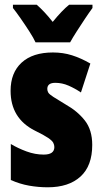

<svg xmlns="http://www.w3.org/2000/svg" viewBox="-20 -786 436 816"><path d="M372 -170Q372 -81 322 -35.5Q272 10 183 10Q143 10 103.5 3Q64 -4 26 -21V-174Q56 -156 92.5 -142.5Q129 -129 166 -129Q211 -129 211 -161Q211 -170 206.5 -179Q202 -188 184.5 -200Q167 -212 128 -231Q25 -283 25 -400Q25 -477 72 -520Q119 -563 205 -563Q248 -563 286 -551Q324 -539 364 -516L324 -393Q299 -410 271.5 -422Q244 -434 215 -434Q181 -434 181 -408Q181 -399 185.5 -392Q190 -385 207 -374Q224 -363 259 -342Q309 -314 340.5 -274Q372 -234 372 -170ZM131 -606Q123 -624 105 -652Q87 -680 67.5 -708Q48 -736 35 -752V-766H136Q151 -753 168 -735Q185 -717 204 -693Q244 -742 274 -766H373V-752Q359 -733 341 -706Q323 -679 306 -652.5Q289 -626 278 -606Z"/></svg>

Font: Noto Sans Tamil ExtraCondensed Black
Style: Regular
Weight: 900
Width: 2
Designer: Jelle Bosma - Monotype Design Team
Foundry: Monotype Imaging Inc.
Version: Version 2.004; ttfautohint (v1.8.4.7-5d5b)